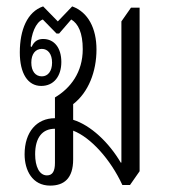

<svg xmlns="http://www.w3.org/2000/svg" viewBox="-20 -574 534 601"><path d="M137 7C180 7 209 -15 209 -75V-165C264 -144 326 -75 363 5H387L417 -38V-550H390L360 -507V-65H358C321 -128 264 -182 209 -199V-248C257 -285 282 -350 282 -419C282 -485 256 -536 206 -554L161 -507L115 -554C65 -537 42 -480 42 -410C42 -344 67 -305 109 -305C149 -305 172 -336 172 -380C172 -424 150 -452 115 -452C100 -452 87 -446 79 -427L76 -429C77 -467 92 -505 114 -513L157 -469H165L203 -513C225 -500 239 -471 239 -420C239 -348 201 -298 152 -269V-204C95 -204 57 -161 57 -91C57 -41 81 7 137 7ZM111 -335C91 -335 78 -351 78 -378C78 -405 91 -421 111 -421C130 -421 143 -405 143 -378C143 -351 130 -335 111 -335ZM127 -25C103 -25 90 -53 90 -91C90 -144 113 -171 152 -171V-64C152 -39 145 -25 127 -25Z"/></svg>

Font: Noto Serif Thai ExtraCondensed Light
Style: Regular
Weight: 300
Width: 2
Designer: Monotype Design Team
Foundry: Monotype Imaging Inc.
Version: Version 2.002